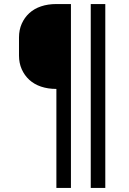

<svg xmlns="http://www.w3.org/2000/svg" viewBox="-20 -750 640 950"><path d="M331 180H259V-310Q217 -310 183 -321.5Q149 -333 125 -355Q101 -377 87.5 -407.5Q74 -438 74 -475V-565Q74 -602 87.5 -632.5Q101 -663 125 -685Q149 -707 183 -718.5Q217 -730 259 -730H331ZM501 180H429V-730H501Z"/></svg>

Font: Maple Mono NL Light
Style: Regular
Weight: 300
Monospace: yes
Designer: subframe7536
Version: Version 7.000